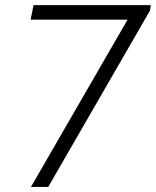

<svg xmlns="http://www.w3.org/2000/svg" viewBox="-20 -740 617 760"><path d="M484.9 -662.1H101.1L112.8 -719.7H577.1L573.7 -698.2L170.9 0H102.5Z"/></svg>

Font: Reddit Sans Vanilla Light
Style: Italic
Weight: 300
Italic angle: -11.25°
Designer: Stephen Hutchings
Version: Version 1.013